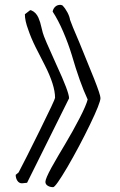

<svg xmlns="http://www.w3.org/2000/svg" viewBox="-20 -748 496 795"><path d="M168 5Q168 -8 193 -54Q224 -109 249 -150Q283 -207 310 -259.5Q337 -312 343 -336Q310 -407 277 -521Q263 -567 242 -616Q221 -665 198 -700Q200 -712 208.5 -720Q217 -728 230 -728Q233 -728 235 -727L237 -726H239V-725Q250 -714 259 -697Q268 -680 270 -666Q275 -650 309 -571Q332 -516 370 -421Q396 -355 396 -342Q396 -322 352.5 -232Q309 -142 259 -56Q210 27 200 27Q187 27 177.5 21Q168 15 168 5ZM45 -24 57 -34Q82 -81 145 -208.5Q208 -336 208 -343Q208 -395 165 -479Q146 -515 127 -553.5Q108 -592 97 -625Q83 -662 83 -689L105 -706L110 -705Q129 -697 139 -675Q147 -657 152 -633Q156 -615 157 -613Q161 -595 214 -479Q266 -367 266 -341L92 9H90L81 10L71 11Q59 11 52 0.5Q45 -10 45 -24Z"/></svg>

Font: Amatic SC
Style: Bold
Weight: 700
Designer: Multiple Designers
Foundry: Vernon Adams
Version: Version 2.505